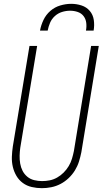

<svg xmlns="http://www.w3.org/2000/svg" viewBox="-20 -975 540 1003"><path d="M199 8Q172 8 146 2Q120 -4 99.5 -19Q79 -34 66 -56Q53 -78 47 -103.5Q41 -129 42 -156Q43 -183 47 -210L134 -735H174L86 -204Q83 -183 82.5 -162Q82 -141 85.5 -120.5Q89 -100 98 -82.5Q107 -65 122.5 -52Q138 -39 158.5 -34Q179 -29 200 -29Q220 -29 240 -33Q260 -37 278.5 -47.5Q297 -58 312.5 -73.5Q328 -89 339 -107.5Q350 -126 356 -146Q362 -166 366 -186L456 -735H496L405 -180Q400 -155 392.5 -131Q385 -107 371.5 -85Q358 -63 338.5 -44.5Q319 -26 296 -14Q273 -2 248 3Q223 8 199 8ZM189 -815Q194 -843 207 -870.5Q220 -898 243 -918Q266 -938 295 -946.5Q324 -955 352 -955Q380 -955 406 -946.5Q432 -938 449 -918Q466 -898 470 -870.5Q474 -843 469 -815H429Q433 -836 430.5 -856Q428 -876 416.5 -891Q405 -906 386 -912.5Q367 -919 346 -919Q325 -919 304 -912.5Q283 -906 266.5 -891Q250 -876 241.5 -856Q233 -836 229 -815Z"/></svg>

Font: Iosevka Term Curly Extralight
Style: Italic
Weight: 200
Italic angle: -9°
Designer: Belleve Invis
Foundry: Belleve Invis
Version: Version 32.3.0